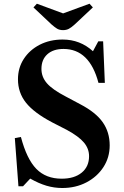

<svg xmlns="http://www.w3.org/2000/svg" viewBox="-20 -980 652 1010"><path d="M307.5 9Q265 9 224.5 -3Q184 -15 139 -40.5L101 0H77L58 -253.5L90 -259.5Q120.5 -143.5 171 -91.8Q221.5 -40 304.5 -40Q371 -40 409.8 -71.8Q448.5 -103.5 448.5 -158.5Q448.5 -198 421.5 -230.2Q394.5 -262.5 332 -296.5L254 -336.5Q159 -386.5 116.8 -439.5Q74.5 -492.5 74.5 -563Q74.5 -623 105.2 -670.2Q136 -717.5 189.2 -744.8Q242.5 -772 309.5 -772Q401.5 -772 469 -710.5L497 -762.5H522.5L531.5 -544H498Q451 -722.5 314 -722.5Q260 -722.5 229 -694.5Q198 -666.5 198 -617.5Q198 -575 227 -541.8Q256 -508.5 325.5 -472.5L401.5 -432Q484 -389 520.5 -336.8Q557 -284.5 557 -215.5Q557 -151.5 524 -100.8Q491 -50 434.5 -20.5Q378 9 307.5 9ZM312 -821.5Q293 -821.5 280.2 -829.2Q267.5 -837 251.5 -851L156 -941L174 -960.5L312 -909.5L451 -960.5L468.5 -941L372.5 -851Q355.5 -835.5 342.2 -828.5Q329 -821.5 312 -821.5Z"/></svg>

Font: Libre Caslon Text Medium
Style: Regular
Weight: 500
Designer: Pablo Impallari, Rodrigo Fuenzalida, Katja Schimmel
Foundry: Pablo Impallari, Rodrigo Fuenzalida
Version: Version 2.000